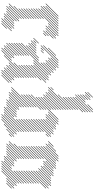

<svg xmlns="http://www.w3.org/2000/svg" viewBox="690 -2020 1370 2790"><g transform="rotate(90 1375.0 -625.0)"><path d="M35.7 -67.1 254.3 -285.7 250 -290 31.4 -71.4ZM71.4 -67.1 254.3 -250 250 -254.3 67.1 -71.4ZM71.4 -31.4 254.3 -214.3 250 -218.6 67.1 -35.7ZM107.1 -31.4 290 -214.3 285.7 -218.6 102.9 -35.7ZM142.9 -31.4 290 -178.6 285.7 -182.9 138.6 -35.7ZM178.6 -31.4 290 -142.9 285.7 -147.1 174.3 -35.7ZM178.6 4.3 325.7 -142.9 321.4 -147.1 174.3 0ZM214.3 4.3 361.4 -142.9 357.1 -147.1 210 0ZM250 4.3 397.1 -142.9 392.9 -147.1 245.7 0ZM250 40 397.1 -107.1 392.9 -111.4 245.7 35.7ZM285.7 40 432.9 -107.1 428.6 -111.4 281.4 35.7ZM321.4 40 397.1 -35.7 392.9 -40 317.1 35.7ZM71.4 -138.6 254.3 -321.4 250 -325.7 67.1 -142.9ZM107.1 -210 254.3 -357.1 250 -361.4 102.9 -214.3ZM107.1 -245.7 254.3 -392.9 250 -397.1 102.9 -250ZM107.1 -281.4 254.3 -428.6 250 -432.9 102.9 -285.7ZM107.1 -317.1 254.3 -464.3 250 -468.6 102.9 -321.4ZM107.1 -352.9 254.3 -500 250 -504.3 102.9 -357.1ZM107.1 -388.6 254.3 -535.7 250 -540 102.9 -392.9ZM107.1 -424.3 254.3 -571.4 250 -575.7 102.9 -428.6ZM107.1 -460 432.9 -785.7 428.6 -790 102.9 -464.3ZM107.1 -495.7 397.1 -785.7 392.9 -790 102.9 -500ZM107.1 -531.4 361.4 -785.7 357.1 -790 102.9 -535.7ZM71.4 -531.4 325.7 -785.7 321.4 -790 67.1 -535.7ZM71.4 -567.1 290 -785.7 285.7 -790 67.1 -571.4ZM71.4 -602.9 254.3 -785.7 250 -790 67.1 -607.1ZM35.7 -602.9 218.6 -785.7 214.3 -790 31.4 -607.1ZM321.4 -638.6 468.6 -785.7 464.3 -790 317.1 -642.9ZM357.1 -638.6 504.3 -785.7 500 -790 352.9 -642.9ZM357.1 -602.9 504.3 -750 500 -754.3 352.9 -607.1ZM392.9 -602.9 540 -750 535.7 -754.3 388.6 -607.1ZM428.6 -602.9 540 -714.3 535.7 -718.6 424.3 -607.1ZM428.6 -567.1 504.3 -642.9 500 -647.1 424.3 -571.4ZM464.3 -567.1 504.3 -607.1 500 -611.4 460 -571.4Z M928.6 -31.4 1111.4 -214.3 1107.1 -218.6 924.3 -35.7ZM928.6 -67.1 1111.4 -250 1107.1 -254.3 924.3 -71.4ZM892.9 -67.1 1111.4 -285.7 1107.1 -290 888.6 -71.4ZM785.7 4.3 1111.4 -321.4 1107.1 -325.7 781.4 0ZM892.9 -138.6 1111.4 -357.1 1107.1 -361.4 888.6 -142.9ZM928.6 -210 1111.4 -392.9 1107.1 -397.1 924.3 -214.3ZM928.6 -245.7 1111.4 -428.6 1107.1 -432.9 924.3 -250ZM928.6 -281.4 1111.4 -464.3 1107.1 -468.6 924.3 -285.7ZM928.6 -317.1 1147.1 -535.7 1142.9 -540 924.3 -321.4ZM928.6 -352.9 1182.9 -607.1 1178.6 -611.4 924.3 -357.1ZM928.6 -388.6 1147.1 -607.1 1142.9 -611.4 924.3 -392.9ZM928.6 -424.3 1147.1 -642.9 1142.9 -647.1 924.3 -428.6ZM892.9 -424.3 1111.4 -642.9 1107.1 -647.1 888.6 -428.6ZM857.1 -424.3 1075.7 -642.9 1071.4 -647.1 852.9 -428.6ZM607.1 -210 1075.7 -678.6 1071.4 -682.9 602.9 -214.3ZM892.9 -531.4 1040 -678.6 1035.7 -682.9 888.6 -535.7ZM892.9 -567.1 1040 -714.3 1035.7 -718.6 888.6 -571.4ZM892.9 -602.9 1004.3 -714.3 1000 -718.6 888.6 -607.1ZM857.1 -602.9 1004.3 -750 1000 -754.3 852.9 -607.1ZM821.4 -638.6 968.6 -785.7 964.3 -790 817.1 -642.9ZM821.4 -674.3 932.9 -785.7 928.6 -790 817.1 -678.6ZM642.9 -531.4 897.1 -785.7 892.9 -790 638.6 -535.7ZM857.1 -638.6 968.6 -750 964.3 -754.3 852.9 -642.9ZM964.3 -31.4 1111.4 -178.6 1107.1 -182.9 960 -35.7ZM964.3 4.3 1111.4 -142.9 1107.1 -147.1 960 0ZM1000 4.3 1147.1 -142.9 1142.9 -147.1 995.7 0ZM1000 40 1147.1 -107.1 1142.9 -111.4 995.7 35.7ZM1035.7 40 1182.9 -107.1 1178.6 -111.4 1031.4 35.7ZM1071.4 40 1182.9 -71.4 1178.6 -75.7 1067.1 35.7ZM714.3 40 861.4 -107.1 857.1 -111.4 710 35.7ZM678.6 40 825.7 -107.1 821.4 -111.4 674.3 35.7ZM678.6 4.3 825.7 -142.9 821.4 -147.1 674.3 0ZM642.9 4.3 790 -142.9 785.7 -147.1 638.6 0ZM642.9 -31.4 790 -178.6 785.7 -182.9 638.6 -35.7ZM607.1 -31.4 790 -214.3 785.7 -218.6 602.9 -35.7ZM607.1 -67.1 790 -250 785.7 -254.3 602.9 -71.4ZM607.1 -102.9 790 -285.7 785.7 -290 602.9 -107.1ZM607.1 -138.6 790 -321.4 785.7 -325.7 602.9 -142.9ZM607.1 -174.3 790 -357.1 785.7 -361.4 602.9 -178.6ZM607.1 -245.7 861.4 -500 857.1 -504.3 602.9 -250ZM642.9 -317.1 825.7 -500 821.4 -504.3 638.6 -321.4ZM642.9 -352.9 754.3 -464.3 750 -468.6 638.6 -357.1ZM607.1 -352.9 718.6 -464.3 714.3 -468.6 602.9 -357.1ZM607.1 -388.6 682.9 -464.3 678.6 -468.6 602.9 -392.9ZM535.7 -424.3 611.4 -500 607.1 -504.3 531.4 -428.6ZM571.4 -424.3 611.4 -464.3 607.1 -468.6 567.1 -428.6ZM571.4 -388.6 647.1 -464.3 642.9 -468.6 567.1 -392.9ZM642.9 -567.1 861.4 -785.7 857.1 -790 638.6 -571.4ZM678.6 -531.4 718.6 -571.4 714.3 -575.7 674.3 -535.7ZM714.3 -531.4 754.3 -571.4 750 -575.7 710 -535.7ZM678.6 -638.6 790 -750 785.7 -754.3 674.3 -642.9Z M1714.3 40 1932.9 -178.6 1928.6 -182.9 1710 35.7ZM1678.6 40 1897.1 -178.6 1892.9 -182.9 1674.3 35.7ZM1642.9 40 1897.1 -214.3 1892.9 -218.6 1638.6 35.7ZM1642.9 4.3 1897.1 -250 1892.9 -254.3 1638.6 0ZM1607.1 4.3 1897.1 -285.7 1892.9 -290 1602.9 0ZM1571.4 4.3 1897.1 -321.4 1892.9 -325.7 1567.1 0ZM1714.3 -174.3 1897.1 -357.1 1892.9 -361.4 1710 -178.6ZM1714.3 -210 1897.1 -392.9 1892.9 -397.1 1710 -214.3ZM1714.3 -245.7 1897.1 -428.6 1892.9 -432.9 1710 -250ZM1714.3 -281.4 1897.1 -464.3 1892.9 -468.6 1710 -285.7ZM1714.3 -317.1 1897.1 -500 1892.9 -504.3 1710 -321.4ZM1714.3 -352.9 1897.1 -535.7 1892.9 -540 1710 -357.1ZM1714.3 -388.6 1897.1 -571.4 1892.9 -575.7 1710 -392.9ZM1714.3 -424.3 1968.6 -678.6 1964.3 -682.9 1710 -428.6ZM1714.3 -460 1932.9 -678.6 1928.6 -682.9 1710 -464.3ZM1714.3 -495.7 1932.9 -714.3 1928.6 -718.6 1710 -500ZM1714.3 -531.4 1897.1 -714.3 1892.9 -718.6 1710 -535.7ZM1714.3 -567.1 1861.4 -714.3 1857.1 -718.6 1710 -571.4ZM1714.3 -602.9 1861.4 -750 1857.1 -754.3 1710 -607.1ZM1642.9 -602.9 1790 -750 1785.7 -754.3 1638.6 -607.1ZM1642.9 -638.6 1790 -785.7 1785.7 -790 1638.6 -642.9ZM1607.1 -638.6 1754.3 -785.7 1750 -790 1602.9 -642.9ZM1678.6 -602.9 1825.7 -750 1821.4 -754.3 1674.3 -607.1ZM1392.9 -460 1718.6 -785.7 1714.3 -790 1388.6 -464.3ZM1785.7 4.3 1932.9 -142.9 1928.6 -147.1 1781.4 0ZM1857.1 -31.4 1968.6 -142.9 1964.3 -147.1 1852.9 -35.7ZM1928.6 -602.9 1968.6 -642.9 1964.3 -647.1 1924.3 -607.1ZM1928.6 -67.1 1968.6 -107.1 1964.3 -111.4 1924.3 -71.4ZM1535.7 4.3 1682.9 -142.9 1678.6 -147.1 1531.4 0ZM1535.7 -31.4 1682.9 -178.6 1678.6 -182.9 1531.4 -35.7ZM1500 -31.4 1647.1 -178.6 1642.9 -182.9 1495.7 -35.7ZM1464.3 -31.4 1611.4 -178.6 1607.1 -182.9 1460 -35.7ZM1428.6 -31.4 1575.7 -178.6 1571.4 -182.9 1424.3 -35.7ZM1428.6 -67.1 1575.7 -214.3 1571.4 -218.6 1424.3 -71.4ZM1392.9 -67.1 1540 -214.3 1535.7 -218.6 1388.6 -71.4ZM1357.1 -67.1 1540 -250 1535.7 -254.3 1352.9 -71.4ZM1321.4 -67.1 1540 -285.7 1535.7 -290 1317.1 -71.4ZM1321.4 -102.9 1540 -321.4 1535.7 -325.7 1317.1 -107.1ZM1285.7 -102.9 1540 -357.1 1535.7 -361.4 1281.4 -107.1ZM1250 -102.9 1540 -392.9 1535.7 -397.1 1245.7 -107.1ZM1357.1 -245.7 1540 -428.6 1535.7 -432.9 1352.9 -250ZM1357.1 -281.4 1540 -464.3 1535.7 -468.6 1352.9 -285.7ZM1357.1 -317.1 1575.7 -535.7 1571.4 -540 1352.9 -321.4ZM1357.1 -352.9 1575.7 -571.4 1571.4 -575.7 1352.9 -357.1ZM1357.1 -388.6 1575.7 -607.1 1571.4 -611.4 1352.9 -392.9ZM1392.9 -495.7 1575.7 -678.6 1571.4 -682.9 1388.6 -500ZM1392.9 -531.4 1575.7 -714.3 1571.4 -718.6 1388.6 -535.7ZM1392.9 -567.1 1575.7 -750 1571.4 -754.3 1388.6 -571.4ZM1357.1 -567.1 1575.7 -785.7 1571.4 -790 1352.9 -571.4ZM1357.1 -602.9 1575.7 -821.4 1571.4 -825.7 1352.9 -607.1ZM1321.4 -602.9 1575.7 -857.1 1571.4 -861.4 1317.1 -607.1ZM1321.4 -638.6 1575.7 -892.9 1571.4 -897.1 1317.1 -642.9ZM1285.7 -638.6 1575.7 -928.6 1571.4 -932.9 1281.4 -642.9ZM1250 -638.6 1575.7 -964.3 1571.4 -968.6 1245.7 -642.9ZM1250 -674.3 1290 -714.3 1285.7 -718.6 1245.7 -678.6ZM1357.1 -781.4 1575.7 -1000 1571.4 -1004.3 1352.9 -785.7ZM1392.9 -852.9 1575.7 -1035.7 1571.4 -1040 1388.6 -857.1ZM1392.9 -888.6 1575.7 -1071.4 1571.4 -1075.7 1388.6 -892.9ZM1392.9 -924.3 1611.4 -1142.9 1607.1 -1147.1 1388.6 -928.6ZM1392.9 -960 1611.4 -1178.6 1607.1 -1182.9 1388.6 -964.3ZM1392.9 -995.7 1611.4 -1214.3 1607.1 -1218.6 1388.6 -1000ZM1392.9 -1031.4 1611.4 -1250 1607.1 -1254.3 1388.6 -1035.7ZM1357.1 -1031.4 1611.4 -1285.7 1607.1 -1290 1352.9 -1035.7ZM1357.1 -1067.1 1468.6 -1178.6 1464.3 -1182.9 1352.9 -1071.4ZM1357.1 -1102.9 1432.9 -1178.6 1428.6 -1182.9 1352.9 -1107.1ZM1357.1 -1138.6 1432.9 -1214.3 1428.6 -1218.6 1352.9 -1142.9ZM1321.4 -1174.3 1397.1 -1250 1392.9 -1254.3 1317.1 -1178.6ZM1357.1 -1174.3 1432.9 -1250 1428.6 -1254.3 1352.9 -1178.6ZM1321.4 -1210 1397.1 -1285.7 1392.9 -1290 1317.1 -1214.3ZM1500 -1210 1575.7 -1285.7 1571.4 -1290 1495.7 -1214.3Z M2107.1 -31.4 2290 -214.3 2285.7 -218.6 2102.9 -35.7ZM2071.4 -31.4 2290 -250 2285.7 -254.3 2067.1 -35.7ZM2071.4 -67.1 2290 -285.7 2285.7 -290 2067.1 -71.4ZM2035.7 -67.1 2290 -321.4 2285.7 -325.7 2031.4 -71.4ZM2071.4 -138.6 2290 -357.1 2285.7 -361.4 2067.1 -142.9ZM2107.1 -245.7 2290 -428.6 2285.7 -432.9 2102.9 -250ZM2107.1 -281.4 2290 -464.3 2285.7 -468.6 2102.9 -285.7ZM2107.1 -317.1 2290 -500 2285.7 -504.3 2102.9 -321.4ZM2107.1 -352.9 2290 -535.7 2285.7 -540 2102.9 -357.1ZM2107.1 -388.6 2290 -571.4 2285.7 -575.7 2102.9 -392.9ZM2107.1 -424.3 2432.9 -750 2428.6 -754.3 2102.9 -428.6ZM2107.1 -460 2397.1 -750 2392.9 -754.3 2102.9 -464.3ZM2107.1 -495.7 2361.4 -750 2357.1 -754.3 2102.9 -500ZM2107.1 -531.4 2325.7 -750 2321.4 -754.3 2102.9 -535.7ZM2107.1 -567.1 2325.7 -785.7 2321.4 -790 2102.9 -571.4ZM2107.1 -210 2290 -392.9 2285.7 -397.1 2102.9 -214.3ZM2142.9 -31.4 2290 -178.6 2285.7 -182.9 2138.6 -35.7ZM2178.6 -31.4 2325.7 -178.6 2321.4 -182.9 2174.3 -35.7ZM2214.3 -31.4 2325.7 -142.9 2321.4 -147.1 2210 -35.7ZM2250 4.3 2397.1 -142.9 2392.9 -147.1 2245.7 0ZM2250 -31.4 2361.4 -142.9 2357.1 -147.1 2245.7 -35.7ZM2285.7 4.3 2397.1 -107.1 2392.9 -111.4 2281.4 0ZM2321.4 4.3 2432.9 -107.1 2428.6 -111.4 2317.1 0ZM2321.4 40 2647.1 -285.7 2642.9 -290 2317.1 35.7ZM2357.1 40 2647.1 -250 2642.9 -254.3 2352.9 35.7ZM2392.9 40 2647.1 -214.3 2642.9 -218.6 2388.6 35.7ZM2428.6 40 2647.1 -178.6 2642.9 -182.9 2424.3 35.7ZM2464.3 40 2682.9 -178.6 2678.6 -182.9 2460 35.7ZM2464.3 -138.6 2647.1 -321.4 2642.9 -325.7 2460 -142.9ZM2464.3 -174.3 2647.1 -357.1 2642.9 -361.4 2460 -178.6ZM2464.3 -210 2647.1 -392.9 2642.9 -397.1 2460 -214.3ZM2464.3 -245.7 2647.1 -428.6 2642.9 -432.9 2460 -250ZM2464.3 -281.4 2647.1 -464.3 2642.9 -468.6 2460 -285.7ZM2464.3 -317.1 2647.1 -500 2642.9 -504.3 2460 -321.4ZM2464.3 -352.9 2718.6 -607.1 2714.3 -611.4 2460 -357.1ZM2464.3 -388.6 2718.6 -642.9 2714.3 -647.1 2460 -392.9ZM2464.3 -424.3 2682.9 -642.9 2678.6 -647.1 2460 -428.6ZM2464.3 -460 2682.9 -678.6 2678.6 -682.9 2460 -464.3ZM2464.3 -495.7 2647.1 -678.6 2642.9 -682.9 2460 -500ZM2428.6 -495.7 2611.4 -678.6 2607.1 -682.9 2424.3 -500ZM2428.6 -531.4 2575.7 -678.6 2571.4 -682.9 2424.3 -535.7ZM2392.9 -531.4 2540 -678.6 2535.7 -682.9 2388.6 -535.7ZM2571.4 -31.4 2682.9 -142.9 2678.6 -147.1 2567.1 -35.7ZM2607.1 -31.4 2718.6 -142.9 2714.3 -147.1 2602.9 -35.7ZM2642.9 -31.4 2718.6 -107.1 2714.3 -111.4 2638.6 -35.7ZM2107.1 -602.9 2290 -785.7 2285.7 -790 2102.9 -607.1ZM2071.4 -602.9 2254.3 -785.7 2250 -790 2067.1 -607.1ZM2071.4 -638.6 2182.9 -750 2178.6 -754.3 2067.1 -642.9ZM2035.7 -638.6 2111.4 -714.3 2107.1 -718.6 2031.4 -642.9ZM2321.4 -602.9 2432.9 -714.3 2428.6 -718.6 2317.1 -607.1ZM2321.4 -567.1 2468.6 -714.3 2464.3 -718.6 2317.1 -571.4ZM2357.1 -567.1 2504.3 -714.3 2500 -718.6 2352.9 -571.4ZM2392.9 -567.1 2540 -714.3 2535.7 -718.6 2388.6 -571.4Z"/></g></svg>

Font: Gossip High Needlepoint
Style: Regular
Weight: 100
Width: 7
Designer: Deborah Khodanovich
Version: Version 1.001;Glyphs 3.3.1 (3343)